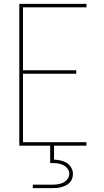

<svg xmlns="http://www.w3.org/2000/svg" viewBox="-20 -755 540 995"><path d="M80 0V-735H428V-717H99V-391H375V-373H99V-18H428V0ZM150 220V202H250Q265 202 279.5 200Q294 198 307.5 191.5Q321 185 330 173Q339 161 339 146Q339 131 330 119Q321 107 307.5 100.5Q294 94 279.5 92Q265 90 250 90H240V0H260V72Q277 73 294 76.5Q311 80 325.5 89Q340 98 349 113.5Q358 129 358 146Q358 158 354 170Q350 182 341.5 191Q333 200 321.5 205.5Q310 211 298.5 214.5Q287 218 274.5 219Q262 220 250 220Z"/></svg>

Font: Zed Mono Thin
Style: Regular
Weight: 100
Monospace: yes
Designer: Belleve Invis
Foundry: Belleve Invis
Version: Version 1.0.0; ttfautohint (v1.8.4)